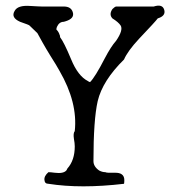

<svg xmlns="http://www.w3.org/2000/svg" viewBox="-20 -660 630 678"><path d="M418 -11Q265 7 151 -11Q138 -11 137 -24Q135 -38 151 -52Q155 -52 160.5 -51.5Q166 -51 173 -50Q205 -46 215 -59L218 -65Q244 -94 244 -143Q244 -154 241 -170Q238 -190 244 -197Q255 -298 190 -410Q185 -419 177 -432.5Q169 -446 158 -463Q142 -489 130.5 -509.5Q119 -530 112 -543Q105 -550 98 -556.5Q91 -563 84 -570Q83 -572 51 -583Q17 -598 32 -622Q43 -642 86 -639Q103 -638 113.5 -637.5Q124 -637 127 -637H205Q231 -637 237 -617Q244 -595 212 -585Q210 -584 208.5 -584Q207 -584 205 -583Q189 -583 181 -565Q179 -559 179 -556Q185 -550 188 -543.5Q191 -537 192 -533V-529Q206 -511 231 -451Q255 -392 290 -374Q294 -371 298 -370Q316 -388 350 -454Q372 -496 390 -516Q416 -554 406 -570Q398 -582 377 -595Q364 -609 377 -628Q385 -636 390 -637H523Q554 -647 560 -625Q565 -607 545 -598Q543 -597 541 -596.5Q539 -596 537 -595Q530 -585 471 -523Q431 -480 418 -450Q342 -375 325 -303Q310 -237 310 -91Q310 -72 330 -58Q341 -52 352 -52Q357 -49 385 -50Q419 -51 419 -24Q419 -15 418 -11Z"/></svg>

Font: New Tegomin
Style: Regular
Weight: 400
Designer: Kyosuke Nagai
Version: Version 1.000